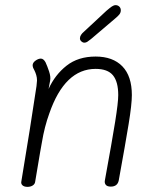

<svg xmlns="http://www.w3.org/2000/svg" viewBox="-20 -728 587 747"><path d="M493 -358Q493 -322 480.5 -245.5Q468 -169 442 -26Q437 -2 411 -2Q397 -2 391.5 -9Q386 -16 388 -26Q416 -179 428 -254Q440 -329 440 -358Q440 -410 419.5 -435Q399 -460 352 -460Q232 -460 172 -287Q153 -235 143 -174L136 -135Q118 -29 117 -22Q116 -12 107.5 -6.5Q99 -1 87 -1Q74 -1 67.5 -7Q61 -13 63 -22Q98 -232 122 -393Q124 -411 124 -415Q124 -426 121 -436Q118 -446 114.5 -453Q111 -460 109 -464Q107 -470 107 -474Q107 -484 118 -492Q129 -500 139 -500Q149 -500 157 -486Q164 -471 171 -450Q178 -429 175 -414L169 -382Q194 -437 239 -472.5Q284 -508 352 -508Q419 -508 456 -470Q493 -432 493 -358ZM291 -579Q291 -592 308 -606L394 -686Q408 -698 415.5 -703Q423 -708 430 -708Q438 -708 444 -702.5Q450 -697 450 -688Q450 -679 444.5 -672Q439 -665 428 -656L334 -576Q324 -568 319 -565Q314 -562 308 -562Q302 -562 296.5 -567Q291 -572 291 -579Z"/></svg>

Font: Mali Light
Style: Italic
Weight: 300
Italic angle: -10°
Version: Version 1.000; ttfautohint (v1.6)